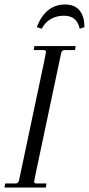

<svg xmlns="http://www.w3.org/2000/svg" viewBox="-31 -835 396 855"><path d="M241 -597 130 -72Q121 -29 121 -26Q121 -18 132 -18H176L173 0H-11L-8 -18H38Q51 -18 54 -33L165 -558Q174 -601 174 -604Q174 -612 163 -612H119L122 -630H306L303 -612H257Q244 -612 241 -597ZM155 -707 133 -714Q151 -763 183 -789Q215 -815 259 -815Q301 -815 323 -789Q345 -763 345 -714L324 -707Q317 -737 300 -751Q283 -765 253 -765Q220 -765 194 -749.5Q168 -734 155 -707Z"/></svg>

Font: Arapey
Style: Italic
Weight: 400
Italic angle: -12°
Designer: Eduardo Rodriguez Tunni
Foundry: Eduardo Rodriguez Tunni
Version: Version 3.000